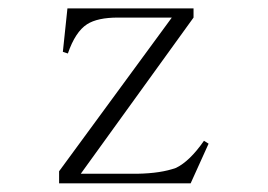

<svg xmlns="http://www.w3.org/2000/svg" viewBox="-20 -503 626 449"><path d="M301.8 -96.7Q356.4 -97.7 391.6 -110.4Q423.8 -126 457 -173.8L467.8 -167L425.8 -74.2H118.2V-102.5L381.8 -461.9H255.9Q208 -461.9 183.6 -446.3Q156.2 -428.7 138.7 -377.9L127 -381.8L137.7 -483.4H432.6V-461.9L168.9 -96.7Z"/></svg>

Font: BabelStone Tangut Wenhai
Style: Regular
Weight: 400
Designer: Andrew West
Foundry: BabelStone
Version: Version 1.002 May 21, 2016